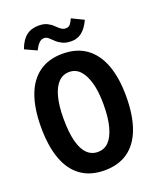

<svg xmlns="http://www.w3.org/2000/svg" viewBox="-152 -899 803 998"><g transform="rotate(-20 250.0 -400.5)"><path d="M252 12Q174 12 121.5 -26Q69 -64 43 -136Q17 -208 17 -312Q17 -414 43 -485.5Q69 -557 121.5 -595Q174 -633 252 -633Q330 -633 382.5 -595Q435 -557 461.5 -485.5Q488 -414 488 -312Q488 -208 461.5 -135.5Q435 -63 382.5 -25.5Q330 12 252 12ZM252 -90Q287 -90 311 -114Q335 -138 349 -187.5Q363 -237 363 -314Q363 -385 349 -433.5Q335 -482 311 -507Q287 -532 252 -532Q217 -532 192.5 -507Q168 -482 155 -433.5Q142 -385 142 -314Q142 -237 155 -187.5Q168 -138 192.5 -114Q217 -90 252 -90ZM356 -791 422 -759Q402 -716 377 -697Q352 -678 321 -678Q290 -678 270.5 -687.5Q251 -697 237.5 -710Q224 -723 213.5 -732.5Q203 -742 189 -742Q173 -742 160.5 -728.5Q148 -715 137 -693L72 -723Q89 -770 116.5 -791.5Q144 -813 185 -813Q213 -813 231.5 -804Q250 -795 263 -782Q276 -769 288 -760Q300 -751 314 -751Q331 -751 339.5 -762Q348 -773 356 -791Z"/></g></svg>

Font: Inconsolata ExtraBold
Style: Regular
Weight: 800
Designer: Raph Levien, Cyreal, Brenton Simpson
Foundry: Raph Levien, Cyreal, Google
Version: Version 3.001